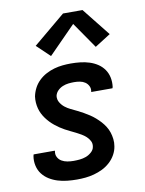

<svg xmlns="http://www.w3.org/2000/svg" viewBox="-86 -824 673 892"><g transform="rotate(-10 250.0 -377.5)"><path d="M204 8Q181 8 158 5.5Q135 3 114 -3.5Q93 -10 74.5 -21.5Q56 -33 43 -50Q30 -67 25 -89.5Q20 -112 24 -135Q25 -137 25 -138.5Q25 -140 26 -142H126Q126 -141 126 -140.5Q126 -140 126 -139Q123 -124 129.5 -111.5Q136 -99 148 -92Q160 -85 174.5 -82.5Q189 -80 204 -80Q219 -80 233.5 -81.5Q248 -83 262 -88Q276 -93 288.5 -104Q301 -115 303 -129Q306 -144 299.5 -156.5Q293 -169 283 -178Q273 -187 261 -194Q249 -201 237 -207Q225 -213 212.5 -219Q200 -225 188 -231.5Q176 -238 165 -245.5Q154 -253 143.5 -261.5Q133 -270 123.5 -280Q114 -290 106 -301Q98 -312 92 -324Q86 -336 82.5 -349.5Q79 -363 78 -377Q77 -391 79 -406Q83 -426 92.5 -444.5Q102 -463 117.5 -478Q133 -493 152 -503Q171 -513 190.5 -518.5Q210 -524 230 -526Q250 -528 269 -528Q292 -528 314 -525.5Q336 -523 356.5 -516.5Q377 -510 394.5 -498.5Q412 -487 424 -470Q436 -453 440.5 -431.5Q445 -410 442 -387Q441 -386 441 -384Q441 -382 440 -381H340Q340 -381 340 -382Q340 -383 340 -383Q343 -397 337 -409Q331 -421 320.5 -428Q310 -435 296.5 -437.5Q283 -440 269 -440Q256 -440 242.5 -438.5Q229 -437 215.5 -431.5Q202 -426 191.5 -415.5Q181 -405 178 -391Q176 -374 184.5 -360Q193 -346 205 -336.5Q217 -327 231.5 -320Q246 -313 260.5 -306Q275 -299 289 -291Q303 -283 316 -274.5Q329 -266 341 -255.5Q353 -245 363.5 -233.5Q374 -222 382.5 -208.5Q391 -195 396 -180Q401 -165 403 -148Q405 -131 402 -114Q399 -94 388.5 -75Q378 -56 361.5 -41Q345 -26 325.5 -16.5Q306 -7 285.5 -1.5Q265 4 245 6Q225 8 204 8ZM185 -578 123 -637 274 -763H366L471 -631L397 -584L312 -707Z"/></g></svg>

Font: Iosevka SS04 Semibold Oblique
Style: Regular
Weight: 600
Italic angle: -9°
Monospace: yes
Designer: Belleve Invis
Foundry: Belleve Invis
Version: Version 19.0.0; ttfautohint (v1.8.4)